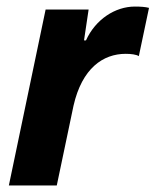

<svg xmlns="http://www.w3.org/2000/svg" viewBox="-20 -565 474 585"><path d="M7 0H153L204 -243C230 -357 294 -401 363 -401C379 -401 395 -399 403 -394L434 -541C423 -544 408 -545 391 -545C331 -545 271 -506 242 -442H236L250 -536H119Z"/></svg>

Font: Mona Sans
Style: Bold Italic
Weight: 700
Italic angle: -11.7°
Designer: Deni Anggara
Foundry: GitHub
Version: Version 2.000;Glyphs 3.2.3 (3260)